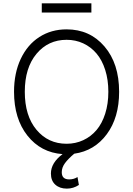

<svg xmlns="http://www.w3.org/2000/svg" viewBox="-20 -913 796 1149"><path d="M526.9 -893.1V-837.9H230V-893.1ZM692.9 -363.8Q692.9 -209.5 619.1 -109.9Q545.4 -10.3 424.3 6.8Q387.7 37.6 368.7 63.5Q349.6 89.4 349.6 117.7Q349.6 160.6 394 160.6Q421.9 160.6 443.8 146.5L452.1 193.8Q418.9 215.8 379.9 215.8Q337.4 215.8 311 192.1Q284.7 168.5 284.7 125.5Q284.7 61.5 354.5 9.3Q224.6 0 144.3 -101.3Q64 -202.6 64 -363.8Q64 -475.6 104.2 -560.8Q144.5 -646 215.8 -691.7Q287.1 -737.3 378.4 -737.3Q517.6 -737.3 605.2 -635Q692.9 -532.7 692.9 -363.8ZM378.4 -674.8Q268.6 -674.8 198.5 -591.1Q128.4 -507.3 128.4 -363.8Q128.4 -220.2 198.2 -136.5Q268.1 -52.7 378.4 -52.7Q432.1 -52.7 478 -74Q523.9 -95.2 557.4 -134.5Q590.8 -173.8 609.6 -232.9Q628.4 -292 628.4 -363.8Q628.4 -435.5 609.6 -494.6Q590.8 -553.7 557.4 -593Q523.9 -632.3 478 -653.6Q432.1 -674.8 378.4 -674.8Z"/></svg>

Font: Interop Light
Style: Regular
Weight: 300
Designer: Rasmus Andersson, Google, Jang Haemin
Foundry: jhaemin
Version: Version 1.007